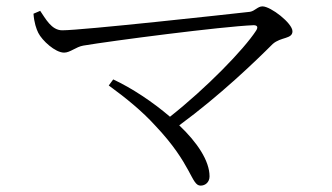

<svg xmlns="http://www.w3.org/2000/svg" viewBox="-20 -625 1040 602"><path d="M335 -376 321 -357C376 -317 426 -276 466 -232C583 -109 579 -43 609 -43C624 -43 637 -54 637 -72C637 -121 598 -179 542 -232C670 -326 780 -432 835 -487C861 -510 897 -502 897 -527C897 -552 829 -605 803 -605C788 -605 780 -591 764 -588C693 -580 238 -530 175 -530C141 -530 122 -568 106 -591L85 -582C87 -554 94 -534 100 -522C112 -498 153 -460 181 -460C200 -460 218 -478 241 -482C330 -497 675 -542 775 -546C787 -546 790 -540 783 -529C744 -469 627 -349 513 -259C458 -306 393 -349 335 -376Z"/></svg>

Font: Noto Serif KR Light
Style: Regular
Weight: 300
Designer: Ryoko NISHIZUKA 西塚涼子 (kana & ideographs); Frank Grießhammer (Latin, Greek & Cyrillic); Wenlong ZHANG 张文龙 (bopomofo); San
Foundry: Adobe
Version: Version 2.001;hotconv 1.1.0;makeotfexe 2.6.0